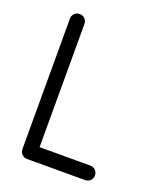

<svg xmlns="http://www.w3.org/2000/svg" viewBox="-115 -660 606 732"><g transform="rotate(20 188.0 -294.0)"><path d="M82.4 0Q70 0 61.5 -8.5Q52.9 -17.1 52.9 -29.4V-558.8Q52.9 -571.2 61.5 -579.7Q70 -588.2 82.4 -588.2Q94.7 -588.2 103.2 -579.7Q111.8 -571.2 111.8 -558.8V-58.8H317.6Q330 -58.8 338.5 -50.3Q347.1 -41.8 347.1 -29.4Q347.1 -17.1 338.5 -8.5Q330 0 317.6 0Z"/></g></svg>

Font: OpenGost Type B TT
Style: Regular
Weight: 400
Version: Version 0.3